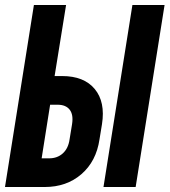

<svg xmlns="http://www.w3.org/2000/svg" viewBox="-26 -750 680 770"><path d="M-6 0 110 -730H239L193 -445H223Q311 -445 354 -393Q397 -341 383 -252L373 -191Q360 -103 300.5 -51.5Q241 0 153 0ZM389 0 505 -730H634L518 0ZM141 -115H171Q204 -115 226 -135Q248 -155 253 -191L263 -252Q269 -290 253.5 -310Q238 -330 205 -330H175Z"/></svg>

Font: JetBrains Mono ExtraBold
Style: Italic
Weight: 800
Italic angle: -9°
Monospace: yes
Designer: Philipp Nurullin, Konstantin Bulenkov
Foundry: JetBrains
Version: Version 2.305; ttfautohint (v1.8.4.7-5d5b)